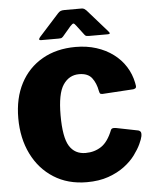

<svg xmlns="http://www.w3.org/2000/svg" viewBox="-63 -1016 862 1078"><g transform="rotate(-5 368.5 -477.0)"><path d="M385 -752Q448 -752 501.5 -735Q555 -718 596.5 -687Q638 -656 664.5 -614Q691 -572 701 -522Q706 -501 702.5 -495Q699 -489 688 -487L513 -476Q502 -476 499 -480.5Q496 -485 494 -495Q486 -539 463.5 -568.5Q441 -598 391 -598Q335 -598 301.5 -548.5Q268 -499 268 -377Q268 -253 298.5 -203.5Q329 -154 390 -154Q440 -154 478.5 -179.5Q517 -205 543 -271Q548 -283 571 -279L696 -254Q701 -253 707 -247Q713 -241 710 -221Q707 -205 694 -177Q681 -149 657 -116.5Q633 -84 595 -55.5Q557 -27 504.5 -8.5Q452 10 383 10Q276 10 196.5 -40.5Q117 -91 73.5 -179.5Q30 -268 30 -381Q30 -494 73.5 -577Q117 -660 197 -706Q277 -752 385 -752ZM441 -816 400 -870Q390 -884 384.5 -884Q379 -884 366 -870L320 -816Q313 -809 308.5 -808Q304 -807 294 -807H195Q186 -807 185.5 -812Q185 -817 192 -825L304 -949Q311 -957 319 -960.5Q327 -964 341 -964H436Q447 -964 453 -960Q459 -956 464 -951L575 -825Q592 -807 573 -807H468Q459 -807 452.5 -808Q446 -809 441 -816Z"/></g></svg>

Font: Libre Franklin Black
Style: Regular
Weight: 900
Designer: Pablo Impallari, Rodrigo Fuenzalida, Nhung Nguyen
Foundry: Impallari Type
Version: Version 3.000